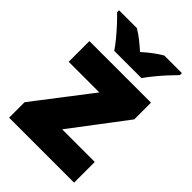

<svg xmlns="http://www.w3.org/2000/svg" viewBox="-225 -861 957 957"><g transform="rotate(45 253.5 -383.0)"><path d="M482 0H24V-109L253 -407H37V-553H471V-435L252 -146H482ZM159 -606Q144 -629 121.5 -656Q99 -683 75.5 -708.5Q52 -734 33 -752V-766H159Q185 -750 206.5 -733Q228 -716 254 -693Q280 -716 303 -733.5Q326 -751 352 -766H476V-752Q459 -735 435.5 -709.5Q412 -684 389.5 -656.5Q367 -629 351 -606Z"/></g></svg>

Font: Noto Sans Syriac Eastern Black
Style: Regular
Weight: 900
Designer: Patrick Giasson and the Monotype Design Team
Foundry: Monotype Imaging Inc.
Version: Version 3.001; ttfautohint (v1.8.4.7-5d5b)